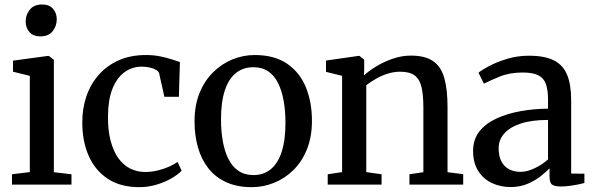

<svg xmlns="http://www.w3.org/2000/svg" viewBox="-20 -802 2580 834"><path d="M32 0V-45L109.5 -54.5V-472.5L36.5 -490.5V-538.5L187 -559H192L214 -542.5V-54L290.5 -45V0ZM155 -644Q124 -644 107.8 -662.8Q91.5 -681.5 91.5 -708.5Q91.5 -737.5 109.5 -760Q127.5 -782.5 162.5 -782.5H163.5Q194 -782.5 210.2 -764Q226.5 -745.5 226.5 -718.5Q226.5 -689 208.8 -666.5Q191 -644 156 -644Z M585.5 11Q503 11 448 -25.5Q393 -62 365.2 -125.2Q337.5 -188.5 337.5 -268Q337 -329.5 355 -382.8Q373 -436 408.5 -476.5Q444 -517 495.5 -540Q547 -563 614 -563Q648 -563 676.5 -557Q705 -551 726.5 -544Q748 -537 761.5 -532.5L757 -381.5H694L671.5 -482.5Q670 -491 659 -497.8Q648 -504.5 631.5 -508.5Q615 -512.5 596.5 -512.5Q553.5 -512.5 520.2 -488Q487 -463.5 468.2 -415.8Q449.5 -368 449 -297Q448.5 -236 460.5 -190.5Q472.5 -145 494 -115Q515.5 -85 545.2 -70Q575 -55 610 -55Q639.5 -55 666.2 -61.8Q693 -68.5 714.8 -78.2Q736.5 -88 751.5 -98.5L769 -60.5Q753 -43.5 724.2 -27Q695.5 -10.5 659.5 0.2Q623.5 11 585.5 11Z M825 -274.5Q825 -344.5 846.8 -398Q868.5 -451.5 905.8 -488.2Q943 -525 989.8 -544Q1036.5 -563 1086 -563Q1172.5 -563 1227.5 -525Q1282.5 -487 1308.8 -422.5Q1335 -358 1335 -277.5Q1335 -207 1313.2 -153.2Q1291.5 -99.5 1254.2 -63Q1217 -26.5 1170.2 -7.8Q1123.5 11 1074 11Q1009.5 11 962.2 -10.8Q915 -32.5 884.8 -71.2Q854.5 -110 839.8 -162Q825 -214 825 -274.5ZM1081 -41.5Q1125 -41.5 1156 -66.8Q1187 -92 1203.5 -142.5Q1220 -193 1220 -269Q1220 -319.5 1212.2 -363.5Q1204.5 -407.5 1188.2 -440.5Q1172 -473.5 1145.5 -491.8Q1119 -510 1081 -510Q1036.5 -510 1005 -485Q973.5 -460 956.8 -409.8Q940 -359.5 940 -283Q940 -231.5 948 -187.5Q956 -143.5 972.5 -110.8Q989 -78 1016 -59.8Q1043 -41.5 1081 -41.5Z M1466 -54.5V-472.5L1396 -490V-539L1535.5 -559H1542L1562 -542.5V-501L1561 -474.5Q1582 -494 1615 -514Q1648 -534 1686.8 -547.2Q1725.5 -560.5 1764.5 -560.5Q1826.5 -560.5 1861.2 -536.5Q1896 -512.5 1910 -462.8Q1924 -413 1924 -336V-54L1992 -45.5V0H1758.5V-45L1819 -54V-335Q1819 -388 1811.2 -422.5Q1803.5 -457 1781.8 -473.8Q1760 -490.5 1718 -490.5Q1691 -490.5 1664 -482Q1637 -473.5 1613.2 -459.8Q1589.5 -446 1571 -432V-54.5L1637.5 -45V0H1403.5V-45Z M2198 10.5Q2154.5 10.5 2117.5 -6.5Q2080.5 -23.5 2057.8 -58.5Q2035 -93.5 2035 -146.5Q2035 -196.5 2062.2 -231Q2089.5 -265.5 2136 -287Q2182.5 -308.5 2240.5 -319Q2298.5 -329.5 2360.5 -330V-368Q2360.5 -412 2351 -437.8Q2341.5 -463.5 2317.8 -475.2Q2294 -487 2250 -487Q2193.5 -487 2150.2 -469.2Q2107 -451.5 2082 -438.5L2058.5 -486Q2069.5 -496 2102.2 -513.8Q2135 -531.5 2180.8 -545.8Q2226.5 -560 2277.5 -560Q2345.5 -560 2385.8 -539.8Q2426 -519.5 2443.5 -476.8Q2461 -434 2461 -366.5V-48L2518.5 -47.5V-7Q2507.5 -4 2490 -0.5Q2472.5 3 2452.8 5.5Q2433 8 2416 8Q2389.5 8 2378.2 0Q2367 -8 2367 -36.5V-71Q2355 -58 2331 -38.5Q2307 -19 2273.2 -4.2Q2239.5 10.5 2198 10.5ZM2241 -55.5Q2269 -55.5 2302 -71Q2335 -86.5 2360.5 -109.5V-281Q2288.5 -281 2241 -265Q2193.5 -249 2169.8 -221.5Q2146 -194 2146 -158.5Q2146 -122.5 2158.5 -99.8Q2171 -77 2192.5 -66.2Q2214 -55.5 2241 -55.5Z"/></svg>

Font: Merriweather 36pt
Style: Regular
Weight: 400
Designer: Eben Sorkin
Foundry: Eben Sorkin
Version: Version 2.100